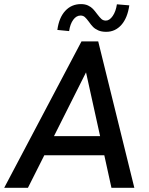

<svg xmlns="http://www.w3.org/2000/svg" viewBox="-41 -894 710 914"><path d="M347 -697H426.5L598.5 0H489.5L455.5 -155H170L92 0H-21ZM435.5 -246 368.5 -549.5 216 -246ZM382 -790.5Q371 -805.5 362.8 -812.8Q354.5 -820 342.5 -820Q322.5 -820 307.8 -800Q293 -780 288 -746L232 -751.5Q240 -810.5 269.8 -842.5Q299.5 -874.5 344.5 -874.5Q364 -874.5 378.2 -867.8Q392.5 -861 401.5 -851.5Q410.5 -842 421.5 -827Q434 -810.5 442.2 -803.2Q450.5 -796 463 -796Q480.5 -796 495.5 -817.8Q510.5 -839.5 515.5 -873.5L574.5 -868.5Q566 -808.5 536.8 -775.5Q507.5 -742.5 464.5 -742.5Q442 -742.5 426.5 -749.5Q411 -756.5 401.8 -766Q392.5 -775.5 382 -790.5Z"/></svg>

Font: HK Grotesk Medium
Style: Italic
Weight: 500
Italic angle: -8°
Designer: Alfredo Marco Pradil
Foundry: Hanken Design Co.
Version: Version 3.004